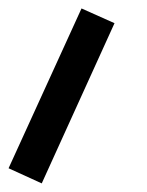

<svg xmlns="http://www.w3.org/2000/svg" viewBox="-20 -236 344 448"><path d="M247.2 -181.9 170.2 -216.3 0 156.6 77.4 191.9Z"/></svg>

Font: Arad-VF Thin Dots1
Style: Regular
Weight: 100
Designer: Mohammad Darvishi
Version: Version 1.000;August 30, 2024;FontCreator 15.0.0.2992 64-bit